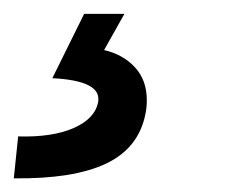

<svg xmlns="http://www.w3.org/2000/svg" viewBox="-77 -20 347 277"><path d="M64.5 127.9Q64.9 126 64.9 122.6Q64.9 96.2 -1.5 92.8L44.4 0H102.5L73.2 52.2Q100.6 58.6 117.7 77.1Q134.8 95.7 134.8 124.5Q134.8 135.3 132.8 144.5Q123 193.8 75.9 216.1Q28.8 238.3 -57.1 237.3L-50.8 176.8Q-1.5 178.2 29.1 164.8Q59.6 151.4 64.5 127.9Z"/></svg>

Font: Reddit Sans Chocolate SemiBold
Style: Italic
Weight: 600
Italic angle: -11.25°
Designer: Stephen Hutchings
Version: Version 1.013